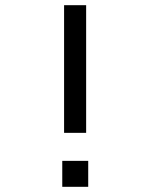

<svg xmlns="http://www.w3.org/2000/svg" viewBox="-20 -720 580 740"><path d="M312 -700V-208H227V-700ZM320 -100V0H220V-100Z"/></svg>

Font: Share Tech Mono
Style: Regular
Weight: 400
Designer: Ralph Oliver du Carrois
Foundry: Ralph Oliver du Carrois
Version: Version 1.003